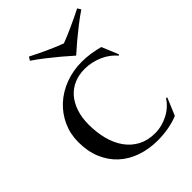

<svg xmlns="http://www.w3.org/2000/svg" viewBox="-216 -840 952 952"><g transform="rotate(-45 260.0 -364.0)"><path d="M504.9 -108.9 466.8 -18.1Q452.6 -11.7 434.8 -6.6Q417 -1.5 397.9 2Q378.9 5.4 359.1 7.1Q339.4 8.8 321.8 8.8Q260.3 8.8 207.8 -9.3Q155.3 -27.3 117.2 -62.3Q79.1 -97.2 57.6 -147.9Q36.1 -198.7 36.1 -264.2Q36.1 -321.8 58.6 -371.1Q81.1 -420.4 120.6 -456.8Q160.2 -493.2 214.1 -513.7Q268.1 -534.2 331.1 -534.2Q345.2 -534.2 361.1 -533Q377 -531.7 392.6 -529.3Q408.2 -526.9 422.9 -523.7Q437.5 -520.5 450.2 -517.1L486.8 -429.2L481 -425.8Q467.8 -441.9 449.5 -455.6Q431.2 -469.2 409.4 -478.8Q387.7 -488.3 363.8 -493.7Q339.8 -499 314.9 -499Q274.4 -499 241 -484.9Q207.5 -470.7 183.8 -443.6Q160.2 -416.5 147 -377.4Q133.8 -338.4 133.8 -289.1Q133.8 -233.4 146.5 -185.3Q159.2 -137.2 184.6 -101.8Q210 -66.4 248 -46.1Q286.1 -25.9 336.9 -25.9Q361.3 -25.9 385 -32Q408.7 -38.1 429.9 -49.3Q451.2 -60.5 468.8 -76.4Q486.3 -92.3 499 -111.8ZM332 -575.2Q303.7 -600.6 273.4 -626Q247.1 -647.9 215.3 -672.9Q183.6 -697.8 151.9 -719.2L163.1 -737.3Q184.6 -726.1 207.5 -715.1Q230.5 -704.1 252.7 -694.1Q274.9 -684.1 295.2 -675.5Q315.4 -667 332 -661.1Q348.6 -667 369.1 -675.8Q389.6 -684.6 411.9 -694.6Q434.1 -704.6 457 -715.6Q480 -726.6 501 -737.3L512.2 -719.2Q480.5 -697.8 448.7 -672.9Q417 -647.9 390.6 -626Q360.4 -600.6 332 -575.2Z"/></g></svg>

Font: Marcellus SC
Style: Regular
Weight: 400
Designer: Astigmatic (AOETI)
Foundry: Astigmatic (AOETI)
Version: Version 1.001